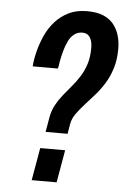

<svg xmlns="http://www.w3.org/2000/svg" viewBox="-51 -737 512 775"><g transform="rotate(5 204.5 -349.5)"><path d="M146 -199 156 -257Q161 -286 173.5 -309Q186 -332 202.5 -352.5Q219 -373 236 -393Q253 -413 267.5 -436Q282 -459 291 -487Q300 -515 300 -552Q300 -572 295 -585Q290 -598 281.5 -604.5Q273 -611 259 -611Q240 -611 226 -600Q212 -589 203 -570.5Q194 -552 188 -530Q182 -508 178 -486Q177 -479 176 -472Q175 -465 173 -458H71Q73 -487 81.5 -520Q90 -553 104.5 -585Q119 -617 142 -642.5Q165 -668 196.5 -683.5Q228 -699 270 -699Q311 -699 337.5 -687.5Q364 -676 379.5 -656Q395 -636 402 -611Q409 -586 409 -559Q409 -514 398 -479Q387 -444 369.5 -416Q352 -388 331.5 -365Q311 -342 292.5 -321.5Q274 -301 260 -281.5Q246 -262 242 -240L235 -199ZM107 0 130 -132H231L208 0Z"/></g></svg>

Font: Archivo ExtraCondensed SemiBold
Style: Italic
Weight: 600
Width: 2
Italic angle: -10°
Designer: Hector Gatti
Foundry: Omnibus-Type
Version: Version 2.001